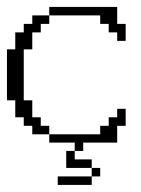

<svg xmlns="http://www.w3.org/2000/svg" viewBox="-20 -410 406 552"><path d="M146 121.6V97.2H243.7V121.6ZM243.7 97.2V72.8H268.1V97.2ZM170.4 72.8V23.9H194.8V48.3H243.7V72.8ZM194.8 23.9V0H121.6V-23.9H268.1V-48.3H292.5V-72.8H316.9V-97.2H341.3V-48.3H316.9V0H219.2V23.9ZM72.8 -23.9V-48.3H48.3V-72.8H23.9V-121.6H0V-268.1H23.9V-316.9H48.3V-341.3H72.8V-365.7H121.6V-341.3H97.2V-316.9H72.8V-268.1H48.3V-121.6H72.8V-72.8H97.2V-48.3H121.6V-23.9ZM316.9 -292.5V-316.9H292.5V-341.3H268.1V-365.7H121.6V-390.1H316.9V-341.3H341.3V-292.5Z"/></svg>

Font: FS Mondwest Regular
Style: Regular
Weight: 400
Designer: NZWStudios2024
Foundry: https://fontstruct.com
Version: Version 1.0